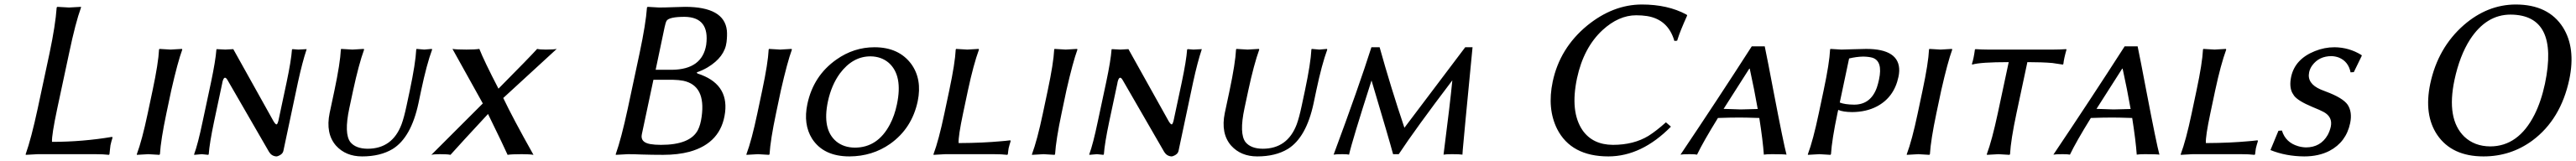

<svg xmlns="http://www.w3.org/2000/svg" viewBox="-20 -678 11317 708"><path d="M231.4 -200.2Q206.5 -82.5 208.5 -54.2Q342.3 -54.2 473.1 -76.2L474.1 -71.8Q468.8 -55.7 465.3 -39.1Q464.4 -33.7 462.9 -19Q461.9 -5.9 460.9 0L458.5 2.9Q434.6 0 398.9 0H146L93.3 2.9L92.8 0Q117.2 -68.8 145.5 -200.2L197.8 -444.8Q223.6 -567.4 229 -645L231.9 -647.9Q233.9 -647.9 283.2 -645L335.9 -647.9V-645Q311.5 -577.6 283.7 -444.8Z M650.4 -280.8Q675.8 -400.4 678.7 -460L680.2 -462.9Q682.1 -462.9 729.5 -460Q729.5 -460 779.3 -462.9L780.8 -460Q760.7 -405.3 732.4 -280.8L710.9 -179.2Q686.5 -63 682.6 0L680.2 2.9Q678.2 2.9 631.8 0Q631.8 0 581.1 2.9V0Q604 -61 628.9 -179.2Z M907.2 -316.9Q927.2 -412.1 930.7 -460L932.1 -461.9Q934.1 -461.9 969.7 -460Q969.7 -460 1004.9 -461.9L1181.6 -145Q1192.4 -127 1197.3 -132.3Q1200.7 -137.2 1203.1 -147L1239.3 -316.9Q1259.3 -412.1 1262.7 -460L1265.1 -461.9Q1267.1 -461.9 1290.5 -460L1327.1 -461.9L1326.7 -460Q1308.6 -406.2 1289.1 -316.9L1225.1 -15.1Q1221.7 1 1201.2 8.3Q1196.8 9.8 1193.8 9.8Q1173.3 8.3 1162.1 -9.8L980 -325.2Q965.3 -351.1 957 -316.4Q956.5 -314.5 956.5 -313L920.4 -143.1Q900.4 -47.9 897 0L895 2.9Q893.1 2.9 866.7 0L833 2.9V0Q849.6 -44.9 870.1 -143.1Z M1830.1 -279.8 1818.4 -224.1Q1786.1 -73.2 1705.1 -22.9Q1650.9 9.8 1570.8 9.8Q1499 9.8 1456.1 -37.6Q1409.7 -90.8 1428.2 -181.2L1449.2 -279.8Q1474.6 -400.4 1477.5 -460L1479 -462.9Q1481 -462.9 1528.3 -460L1578.1 -462.9L1579.6 -460Q1556.2 -395.5 1531.2 -279.8L1514.6 -202.1Q1490.7 -89.8 1519.5 -52.7Q1543 -24.4 1594.7 -23.9Q1703.6 -23.9 1744.1 -131.3Q1754.9 -160.6 1765.6 -210.9L1780.3 -279.8Q1805.7 -400.4 1808.6 -460L1810.1 -462.9Q1811 -462.9 1843.8 -460L1877 -462.9L1878.4 -460Q1854.5 -395.5 1830.1 -279.8Z M2101.1 -223.1 1967.8 -462.9Q1984.9 -460 2029.3 -460Q2067.4 -460 2085.9 -462.9Q2106.4 -410.6 2169.9 -288.1Q2309.1 -428.7 2339.8 -462.9Q2352.1 -460 2377.4 -460Q2413.1 -460 2425.8 -462.9L2190.9 -247.1Q2232.9 -158.7 2323.7 2.9Q2307.6 0 2271.5 0Q2226.6 0 2210 2.9Q2196.3 -28.8 2124 -176.8Q2002 -45.4 1959 2.9Q1947.8 0 1912.6 0Q1886.2 0 1875 2.9Z M2899.9 -559.1 2860.4 -371.1H2932.1Q3064.9 -372.6 3082.5 -481Q3098.6 -602.5 2987.8 -604Q2920.4 -604 2908.7 -586.9Q2904.3 -579.6 2899.9 -559.1ZM2850.6 -327.1 2799.8 -87.9Q2792 -52.2 2836.9 -44.4Q2856 -41 2883.8 -41Q3011.7 -41 3045.9 -106Q3057.6 -128.9 3062.5 -165Q3081.5 -301.8 2981.9 -322.8Q2961.4 -326.7 2938 -327.1ZM2875.5 -645Q2899.4 -645 2939.9 -646.5Q2973.6 -647.9 2989.7 -647.9Q3162.1 -647.9 3173.3 -543.9Q3175.3 -522.5 3171.9 -493.2Q3164.1 -427.2 3088.9 -381.8Q3064.9 -367.7 3041 -359.9L3043.5 -355Q3180.7 -311.5 3165.5 -184.1Q3148.9 -49.3 3009.3 -10.7Q2958 2.9 2893.6 2.9Q2844.7 2.9 2799.8 1.5Q2765.6 0 2738.3 0L2685.5 2.9L2685.1 0Q2709.5 -68.8 2737.8 -200.2L2790 -444.8Q2817.4 -574.2 2822.3 -645L2825.2 -647.9Q2827.1 -647.9 2875.5 -645Z M3328.6 -280.8Q3354 -400.4 3356.9 -460L3358.4 -462.9Q3360.4 -462.9 3407.7 -460Q3407.7 -460 3457.5 -462.9L3459 -460Q3439 -405.3 3410.6 -280.8L3389.2 -179.2Q3364.7 -63 3360.8 0L3358.4 2.9Q3356.4 2.9 3310.1 0Q3310.1 0 3259.3 2.9V0Q3282.2 -61 3307.1 -179.2Z M3804.2 -430.2Q3726.1 -430.2 3669.9 -355Q3632.8 -304.2 3617.2 -231.9Q3591.3 -108.9 3653.8 -56.2Q3686.5 -29.3 3735.4 -28.8Q3835.9 -28.8 3889.6 -130.9Q3910.2 -169.9 3920.4 -219.2Q3947.3 -346.2 3884.3 -401.9Q3851.6 -429.7 3804.2 -430.2ZM4011.7 -232.9Q3986.3 -113.3 3890.6 -45.4Q3812.5 9.3 3711.9 9.8Q3597.7 9.8 3547.4 -68.4Q3508.3 -131.3 3526.9 -220.2Q3553.2 -344.7 3654.3 -416Q3731 -470.2 3821.8 -470.2Q3928.7 -470.2 3983.4 -396.5Q4031.7 -329.6 4011.7 -232.9Z M4210.9 -179.2Q4189.5 -77.6 4191.4 -48.8Q4218.8 -48.8 4246.1 -49.6Q4273.4 -50.3 4295.2 -51.3Q4316.9 -52.2 4336.9 -53.7Q4356.9 -55.2 4371.6 -56.4Q4386.2 -57.6 4397 -58.6Q4407.7 -59.6 4410.2 -60.1L4418.9 -61L4419.9 -57.1Q4414.6 -40.5 4411.1 -25.9Q4410.2 -20 4409.2 -12.7Q4408.2 -4.9 4407.7 0L4405.3 2.9Q4381.3 0 4345.7 0H4132.8L4081.1 2.9V0Q4104 -61 4128.9 -179.2L4150.4 -280.8Q4175.8 -400.4 4178.7 -460L4180.2 -462.9Q4182.1 -462.9 4229.5 -460L4279.3 -462.9L4280.8 -460Q4256.8 -394.5 4232.4 -280.8Z M4583 -280.8Q4608.4 -400.4 4611.3 -460L4612.8 -462.9Q4614.7 -462.9 4662.1 -460Q4662.1 -460 4711.9 -462.9L4713.4 -460Q4693.4 -405.3 4665 -280.8L4643.6 -179.2Q4619.1 -63 4615.2 0L4612.8 2.9Q4610.8 2.9 4564.5 0Q4564.5 0 4513.7 2.9V0Q4536.6 -61 4561.5 -179.2Z M4839.8 -316.9Q4859.9 -412.1 4863.3 -460L4864.7 -461.9Q4866.7 -461.9 4902.3 -460Q4902.3 -460 4937.5 -461.9L5114.3 -145Q5125 -127 5129.9 -132.3Q5133.3 -137.2 5135.7 -147L5171.9 -316.9Q5191.9 -412.1 5195.3 -460L5197.8 -461.9Q5199.7 -461.9 5223.1 -460L5259.8 -461.9L5259.3 -460Q5241.2 -406.2 5221.7 -316.9L5157.7 -15.1Q5154.3 1 5133.8 8.3Q5129.4 9.8 5126.5 9.8Q5106 8.3 5094.7 -9.8L4912.6 -325.2Q4897.9 -351.1 4889.6 -316.4Q4889.2 -314.5 4889.2 -313L4853 -143.1Q4833 -47.9 4829.6 0L4827.6 2.9Q4825.7 2.9 4799.3 0L4765.6 2.9V0Q4782.2 -44.9 4802.7 -143.1Z M5762.7 -279.8 5751 -224.1Q5718.8 -73.2 5637.7 -22.9Q5583.5 9.8 5503.4 9.8Q5431.6 9.8 5388.7 -37.6Q5342.3 -90.8 5360.8 -181.2L5381.8 -279.8Q5407.2 -400.4 5410.2 -460L5411.6 -462.9Q5413.6 -462.9 5460.9 -460L5510.7 -462.9L5512.2 -460Q5488.8 -395.5 5463.9 -279.8L5447.3 -202.1Q5423.3 -89.8 5452.1 -52.7Q5475.6 -24.4 5527.3 -23.9Q5636.2 -23.9 5676.8 -131.3Q5687.5 -160.6 5698.2 -210.9L5712.9 -279.8Q5738.3 -400.4 5741.2 -460L5742.7 -462.9Q5743.7 -462.9 5776.4 -460L5809.6 -462.9L5811 -460Q5787.1 -395.5 5762.7 -279.8Z M6004.9 -470.2H6041Q6089.8 -294.9 6149.9 -116.2L6417 -470.2H6449.2Q6409.7 -63 6406.2 -18.6Q6405.3 -7.8 6404.8 2Q6393.6 0 6358.9 0Q6333 0 6321.8 2Q6351.1 -226.6 6360.4 -324.7Q6197.8 -110.4 6125 0H6100.1Q6085.4 -55.7 6005.4 -324.2Q5920.4 -59.1 5906.7 2Q5899.4 0 5877.9 0Q5847.7 0 5838.9 2Q5949.7 -296.4 6004.9 -470.2Z M7192.4 -658.2Q7307.1 -658.2 7388.2 -614.3Q7388.2 -614.3 7390.6 -612.8L7392.1 -609.9Q7360.4 -539.1 7351.1 -508.3Q7349.6 -503.4 7348.1 -499L7335.9 -498Q7308.6 -592.3 7215.8 -607.4Q7193.8 -610.8 7168 -610.8Q7091.3 -610.8 7020 -545.4Q6937 -468.3 6908.2 -334Q6877 -186.5 6932.6 -105Q6977.1 -41.5 7065.9 -41Q7157.2 -41 7222.2 -80.6Q7256.3 -102.1 7298.8 -140.1L7320.8 -121.1Q7192.4 9.3 7046.4 9.8Q6882.3 9.8 6820.8 -110.8Q6776.4 -200.2 6801.3 -318.8Q6832.5 -466.3 6952.6 -565.4Q7065.9 -657.7 7192.4 -658.2Z M7527.3 -159.2Q7462.4 -54.2 7435.5 2Q7426.3 0 7403.3 0Q7372.6 0 7362.8 2Q7525.9 -240.7 7675.8 -474.1H7732.9Q7745.1 -416 7771.5 -276.4Q7815.9 -44.4 7828.6 2Q7816.4 0 7765.1 0Q7740.7 0 7729 2Q7724.6 -60.1 7709 -159.2Q7650.4 -161.1 7622.6 -161.1Q7579.6 -161.1 7527.3 -159.2ZM7702.1 -198.7Q7687 -284.7 7667 -376H7665Q7553.7 -201.7 7552.2 -199.2Q7562.5 -199.2 7586.4 -198.2Q7615.7 -197.3 7627 -196.8Q7659.7 -197.3 7702.1 -198.7Z M8103.5 -420.9 8062.5 -227.1Q8084 -218.3 8125.5 -217.8Q8198.7 -217.8 8225.6 -293.5Q8231 -309.6 8234.9 -328.1Q8252.4 -409.7 8205.6 -424.3Q8189.9 -428.7 8165.5 -429.2Q8135.7 -428.7 8103.5 -420.9ZM8052.2 -179.2Q8027.8 -63 8023.9 0L8021.5 2.9Q8019.5 2.9 7973.1 0L7922.4 2.9V0Q7945.3 -61 7970.2 -179.2L7991.7 -280.8Q8017.1 -400.4 8020 -460L8021.5 -462.9Q8023.4 -462.9 8069.8 -460Q8083.5 -460 8117.7 -461.4Q8158.7 -462.9 8178.7 -462.9Q8325.7 -462.9 8323.7 -366.2Q8323.2 -353 8320.3 -339.8Q8301.3 -250 8225.6 -210Q8178.7 -185.5 8116.7 -185.1Q8076.2 -185.5 8055.7 -194.8Z M8426.3 -280.8Q8451.7 -400.4 8454.6 -460L8456.1 -462.9Q8458 -462.9 8505.4 -460Q8505.4 -460 8555.2 -462.9L8556.6 -460Q8536.6 -405.3 8508.3 -280.8L8486.8 -179.2Q8462.4 -63 8458.5 0L8456.1 2.9Q8454.1 2.9 8407.7 0Q8407.7 0 8356.9 2.9V0Q8379.9 -61 8404.8 -179.2Z M8804.7 -404.8Q8680.2 -404.8 8644.5 -394L8643.1 -397Q8650.9 -419.9 8656.2 -460L8658.7 -461.9Q8688.5 -460 8713.4 -460H9001.5Q9026.9 -460 9057.1 -461.9L9058.6 -460Q9046.9 -418.9 9044.9 -397L9042.5 -394Q9042.5 -394 8996.6 -400.9Q8951.7 -404.8 8886.7 -404.8L8838.9 -180.2Q8814 -63 8810.5 0L8808.1 2.9Q8806.2 2.9 8759.8 0L8709 2.9L8708.5 0Q8731.4 -61.5 8756.8 -180.2Z M9165.5 -159.2Q9100.6 -54.2 9073.7 2Q9064.5 0 9041.5 0Q9010.7 0 9001 2Q9164.1 -240.7 9314 -474.1H9371.1Q9383.3 -416 9409.7 -276.4Q9454.1 -44.4 9466.8 2Q9454.6 0 9403.3 0Q9378.9 0 9367.2 2Q9362.8 -60.1 9347.2 -159.2Q9288.6 -161.1 9260.7 -161.1Q9217.8 -161.1 9165.5 -159.2ZM9340.3 -198.7Q9325.2 -284.7 9305.2 -376H9303.2Q9191.9 -201.7 9190.4 -199.2Q9200.7 -199.2 9224.6 -198.2Q9253.9 -197.3 9265.1 -196.8Q9297.9 -197.3 9340.3 -198.7Z M9690.4 -179.2Q9668.9 -77.6 9670.9 -48.8Q9698.2 -48.8 9725.6 -49.6Q9752.9 -50.3 9774.7 -51.3Q9796.4 -52.2 9816.4 -53.7Q9836.4 -55.2 9851.1 -56.4Q9865.7 -57.6 9876.5 -58.6Q9887.2 -59.6 9889.6 -60.1L9898.4 -61L9899.4 -57.1Q9894 -40.5 9890.6 -25.9Q9889.6 -20 9888.7 -12.7Q9887.7 -4.9 9887.2 0L9884.8 2.9Q9860.8 0 9825.2 0H9612.3L9560.5 2.9V0Q9583.5 -61 9608.4 -179.2L9629.9 -280.8Q9655.3 -400.4 9658.2 -460L9659.7 -462.9Q9661.6 -462.9 9709 -460L9758.8 -462.9L9760.3 -460Q9736.3 -394.5 9711.9 -280.8Z M9989.7 -103 10004.9 -104Q10021 -51.3 10076.2 -35.2Q10092.8 -30.3 10110.4 -29.8Q10174.8 -29.8 10206.1 -84.5Q10215.3 -101.6 10219.7 -121.1Q10228.5 -163.6 10188.5 -185.5Q10175.3 -192.9 10138.2 -208Q10076.2 -233.9 10058.6 -256.8Q10053.7 -263.7 10050.3 -270Q10036.6 -297.4 10045.4 -339.8Q10062 -418 10149.4 -453.1Q10191.9 -470.2 10235.8 -470.2Q10300.3 -469.7 10354.5 -436L10356 -433.1L10320.8 -360.8L10306.6 -359.9Q10296.9 -407.7 10255.4 -424.8Q10239.7 -430.7 10222.7 -431.2Q10168.5 -431.2 10138.7 -391.1Q10127.9 -376.5 10124.5 -359.9Q10114.3 -310.5 10175.8 -284.2Q10183.1 -280.8 10196.8 -275.9Q10272.5 -248 10293.9 -217.3Q10314.9 -185.1 10304.7 -136.2Q10287.1 -53.2 10213.9 -14.6Q10166.5 9.8 10103 9.8Q10022.5 9.3 9954.6 -18.1Z M11009.3 -613.8Q10902.8 -613.8 10831.5 -504.4Q10786.1 -433.6 10763.2 -327.1Q10726.6 -154.8 10806.2 -77.1Q10851.1 -34.7 10919.9 -34.2Q11043.9 -34.2 11114.7 -173.8Q11144 -232.4 11160.6 -310.1Q11223.6 -612.8 11009.3 -613.8ZM11267.6 -329.1Q11230 -152.8 11105.5 -60.1Q11010.7 9.8 10890.6 9.8Q10752 9.8 10687.5 -84.5Q10627.9 -172.9 10656.7 -310.1Q10690.4 -468.3 10804.2 -567.9Q10907.7 -657.7 11031.7 -658.2Q11175.8 -658.2 11239.7 -557.6Q11296.4 -467.3 11267.6 -329.1Z"/></svg>

Font: Linux Biolinum Capitals O
Style: Italic Samll Caps
Weight: 400
Italic angle: -12°
Designer: Philipp H. Poll
Foundry: Philipp H. Poll
Version: Version 0.6.2